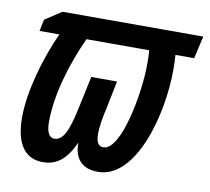

<svg xmlns="http://www.w3.org/2000/svg" viewBox="-66 -614 761 697"><g transform="rotate(10 314.5 -265.0)"><path d="M134 10C187 10 221 -20 249 -82C249 -21 280 10 337 10C477 10 543 -235 543 -404C543 -424 542 -441 541 -457H610L629 -540H110L49 -500L40 -457H113C70 -363 32 -235 32 -137C32 -44 65 10 134 10ZM161 -81C142 -81 131 -99 131 -138C131 -236 166 -355 213 -457H444C446 -439 446 -421 446 -404C446 -301 407 -81 341 -81C323 -81 314 -95 314 -127C314 -151 319 -183 330 -231L349 -325H254L234 -231C217 -150 202 -81 161 -81Z"/></g></svg>

Font: Noto Sans UI Condensed Medium
Style: Italic
Weight: 500
Width: 3
Italic angle: -12°
Designer: Monotype Design Team
Foundry: Monotype Imaging Inc.
Version: Version 1.901